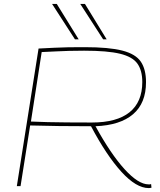

<svg xmlns="http://www.w3.org/2000/svg" viewBox="-20 -951 817 981"><path d="M66 0 177 -703Q221 -705 257 -707Q293 -709 329.5 -709.5Q366 -710 413 -710Q537 -710 605 -692.5Q673 -675 699.5 -636Q726 -597 726 -531Q726 -424 660 -367.5Q594 -311 468 -306Q546 -164 616.5 -86.5Q687 -9 739 -9Q741 -9 745 -9Q749 -9 752 -11L754 8Q746 10 740 10Q676 10 600 -73.5Q524 -157 445 -306Q353 -306 281.5 -307Q210 -308 134 -310L85 0ZM449 -325Q577 -325 642 -377.5Q707 -430 707 -532Q707 -591 682 -626Q657 -661 593 -676.5Q529 -692 410 -692Q364 -692 332 -691Q300 -690 268.5 -688.5Q237 -687 193 -685L138 -330Q180 -328 224.5 -327Q269 -326 323.5 -325.5Q378 -325 449 -325ZM363 -750 246 -931H270L382 -750ZM507 -750 390 -931H414L525 -750Z"/></svg>

Font: Georama Extended Thin
Style: Italic
Weight: 100
Width: 7
Italic angle: -9°
Designer: Jean-Baptiste Levee
Foundry: Production Type
Version: Version 1.000